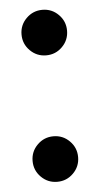

<svg xmlns="http://www.w3.org/2000/svg" viewBox="-45 -564 312 605"><g transform="rotate(-5 111.0 -262.0)"><path d="M40 -462Q40 -491.9 61.1 -512.9Q82.2 -534 112 -534Q141.9 -534 162.9 -512.9Q184 -491.9 184 -462Q184 -432.2 162.9 -411.1Q141.9 -390 112 -390Q82.2 -390 61.1 -411.1Q40 -432.2 40 -462ZM40 -62Q40 -91.9 61.1 -112.9Q82.2 -134 112 -134Q141.9 -134 162.9 -112.9Q184 -91.9 184 -62Q184 -32.2 162.9 -11.1Q141.9 10 112 10Q82.2 10 61.1 -11.1Q40 -32.2 40 -62Z"/></g></svg>

Font: Bodoni* 72 Medium
Style: Regular
Weight: 500
Version: Version 1.002; ttfautohint (v0.97) -l 8 -r 50 -G 200 -x 14 -